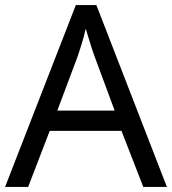

<svg xmlns="http://www.w3.org/2000/svg" viewBox="-20 -737 679 757"><path d="M545 0 459 -221H176L91 0H0L279 -717H360L638 0ZM352 -517Q349 -525 342 -546Q335 -567 328.5 -589.5Q322 -612 318 -624Q311 -593 302 -563.5Q293 -534 287 -517L206 -301H432Z"/></svg>

Font: Noto Sans Old Turkic
Style: Regular
Weight: 400
Designer: Monotype Design Team
Foundry: Monotype Imaging Inc.
Version: Version 2.003; ttfautohint (v1.8.4.7-5d5b)